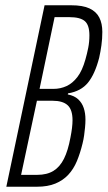

<svg xmlns="http://www.w3.org/2000/svg" viewBox="-20 -708 408 728"><path d="M4 0 149 -688H250Q294 -688 319.5 -676Q345 -664 356.5 -641.5Q368 -619 368 -587Q368 -561 364.5 -536Q361 -511 356 -489Q340 -427 313.5 -394.5Q287 -362 238 -354L237 -350Q262 -345 276.5 -331.5Q291 -318 297.5 -298.5Q304 -279 304 -255Q304 -240 302.5 -225Q301 -210 299 -195Q297 -180 293 -164Q284 -127 271.5 -97Q259 -67 239 -45.5Q219 -24 190 -12Q161 0 120 0ZM60 -45H121Q158 -45 182.5 -60Q207 -75 222.5 -106Q238 -137 247 -186Q251 -206 253 -222.5Q255 -239 255 -252Q255 -292 236.5 -309Q218 -326 179 -326H120ZM130 -371H183Q209 -371 232 -381.5Q255 -392 273.5 -416Q292 -440 304 -483Q310 -504 314.5 -526.5Q319 -549 319 -574Q319 -613 301.5 -628Q284 -643 243 -643H187Z"/></svg>

Font: Saira UltraCondensed Light
Style: Italic
Weight: 300
Width: 1
Italic angle: -12°
Designer: Hector Gatti with collaboration of the Omnibus-Type team
Foundry: Omnibus-Type
Version: Version 1.101